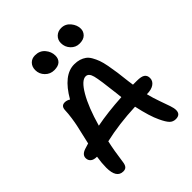

<svg xmlns="http://www.w3.org/2000/svg" viewBox="-255 -1080 1249 1249"><g transform="rotate(-45 370.0 -455.5)"><path d="M535.2 -772Q500.5 -772 475.8 -798.1Q451.2 -824.2 451.2 -860.8Q451.2 -890.1 471.4 -909.7Q491.7 -929.2 522 -929.2Q560.1 -929.2 585 -899.2Q609.9 -869.1 609.9 -835Q609.9 -809.6 591.3 -790.8Q572.8 -772 535.2 -772ZM296.9 -766.1Q260.3 -766.1 234.6 -792.2Q209 -818.4 209 -854Q209 -884.8 227.5 -904.3Q246.1 -923.8 275.9 -923.8Q318.8 -923.8 344 -894.3Q369.1 -864.7 369.1 -828.1Q369.1 -799.8 351.6 -783Q334 -766.1 296.9 -766.1ZM630.9 18.1Q605.5 18.1 588.6 1Q571.8 -16.1 551.8 -59.1Q524.4 -115.2 500 -227.1Q347.2 -220.7 217.8 -190.9Q202.6 -124.5 189.9 -28.8Q187 -5.4 177.5 5.9Q168 17.1 148.9 17.1Q86.9 17.1 86.9 -79.1Q86.9 -119.6 95.2 -171.9Q65.4 -171.9 50.8 -184.3Q36.1 -196.8 36.1 -217.8Q36.1 -248.5 77.1 -262.2Q95.7 -268.1 115.2 -273.9Q118.7 -290 129.4 -335.9Q140.1 -381.8 145.3 -405.3Q150.4 -428.7 155.8 -465.6Q161.1 -502.4 162.1 -533.2Q163.6 -570.8 196.8 -570.8Q215.8 -570.8 233.9 -559.1Q315.9 -702.1 415 -702.1Q441.4 -702.1 462.2 -695.6Q482.9 -689 498.8 -677.5Q514.6 -666 526.9 -644.5Q539.1 -623 547.9 -599.4Q556.6 -575.7 563.7 -538.1Q570.8 -500.5 575.9 -463.6Q581.1 -426.8 586.9 -372.1Q587.9 -366.2 589.4 -354.7Q590.8 -343.3 591.8 -337.9H627Q668.5 -337.9 684.8 -325.9Q701.2 -314 701.2 -290Q701.2 -263.2 677.7 -246.6Q654.3 -230 612.8 -230H611.8Q623 -184.6 639.4 -139.2Q655.8 -93.8 664.8 -67.1Q673.8 -40.5 673.8 -22.9Q673.8 18.1 630.9 18.1ZM412.1 -594.2Q374.5 -594.2 329.1 -516.6Q283.7 -439 246.1 -306.2Q348.1 -326.2 481 -334Q480.5 -340.8 479 -353Q477.5 -365.2 477.1 -371.1Q461.4 -511.2 450.7 -552.7Q439.9 -594.2 412.1 -594.2Z"/></g></svg>

Font: Shantell Sans Bouncy
Style: Regular
Weight: 500
Designer: Stephen Nixon, Anya Danilova, Shantell Martin
Foundry: Arrow Type
Version: Version 1.006;[9816181b4]